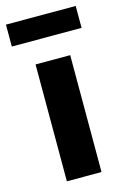

<svg xmlns="http://www.w3.org/2000/svg" viewBox="-118 -736 512 787"><g transform="rotate(-15 138.0 -342.5)"><path d="M65 0V-496H212V0ZM-10 -592V-685H286V-592Z"/></g></svg>

Font: Font
Style: ¶
Weight: 700
Designer: Paul D. Hunt
Foundry: Adobe Systems Incorporated
Version: Version 3.000